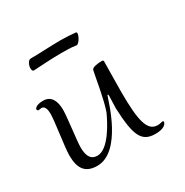

<svg xmlns="http://www.w3.org/2000/svg" viewBox="-81 -359 403 418"><g transform="rotate(-30 120.5 -150.0)"><path d="M151 -100C154 -33 163 -10 198 -10C231 -10 227 -28 227 -24C227 -25 226 -26 225 -26C222 -26 218 -24 212 -24C186 -24 179 -54 179 -127C179 -156 180 -187 180 -203C180 -205 178 -206 176 -206C165 -206 151 -204 150 -198C145 -175 139 -133 129 -104C119 -82 93 -32 65 -32C51 -32 42 -41 42 -66C42 -82 50 -138 50 -156C50 -177 43 -195 22 -195C4 -195 0 -188 0 -186C0 -184 1 -182 4 -182C5 -182 8 -183 11 -183C18 -183 22 -176 22 -162C22 -143 12 -83 12 -63C12 -30 24 -13 54 -13C115 -13 145 -124 148 -131C150 -139 152 -136 152 -132C152 -128 151 -110 151 -100ZM38 -262C57 -263 84 -265 108 -265C120 -265 133 -265 145 -263C152 -261 166 -287 158 -288C146 -289 134 -290 122 -290C97 -290 70 -288 45 -288C34 -288 29 -262 38 -262Z"/></g></svg>

Font: Stalemate
Style: Regular
Weight: 400
Designer: Astigmatic (AOETI)
Foundry: Astigmatic (AOETI)
Version: Version 001.000